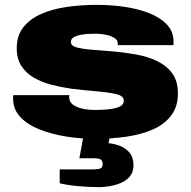

<svg xmlns="http://www.w3.org/2000/svg" viewBox="-20 -560 787 791"><path d="M372 12Q312 12 252.5 2.5Q193 -7 143.5 -26.5Q94 -46 64 -77.5Q34 -109 34 -154Q34 -157 34 -160.5Q34 -164 35 -168H266Q265 -164 265 -161.5Q265 -159 265 -157Q266 -140 280.5 -129Q295 -118 319 -112.5Q343 -107 372 -107Q392 -107 420 -109Q448 -111 469 -119Q490 -127 490 -146Q490 -165 458 -172.5Q426 -180 376 -184Q326 -188 271 -195Q229 -201 189.5 -211.5Q150 -222 118.5 -240.5Q87 -259 68 -288.5Q49 -318 49 -361Q49 -413 76 -447.5Q103 -482 149.5 -502.5Q196 -523 255.5 -531.5Q315 -540 380 -540Q436 -540 492 -532Q548 -524 594 -506Q640 -488 667.5 -459Q695 -430 695 -388Q695 -385 695 -380.5Q695 -376 694 -374H465V-382Q465 -395 451.5 -403.5Q438 -412 418 -416.5Q398 -421 377 -421Q368 -421 350.5 -420.5Q333 -420 315 -417Q297 -414 284.5 -407Q272 -400 272 -387Q272 -371 296.5 -364.5Q321 -358 361 -355Q401 -352 448 -348Q494 -344 541 -335.5Q588 -327 627 -308.5Q666 -290 689.5 -258Q713 -226 713 -175Q713 -121 685.5 -84.5Q658 -48 610.5 -27Q563 -6 501.5 3Q440 12 372 12ZM388 211Q345 211 298.5 206.5Q252 202 226 195V138H360Q379 138 391 135Q403 132 403 116Q403 101 394 96.5Q385 92 362 92H307L331 -39H442L427 30Q452 32 475.5 41.5Q499 51 514.5 70Q530 89 530 121Q530 148 515.5 166Q501 184 478.5 193.5Q456 203 432 207Q408 211 388 211Z"/></svg>

Font: Archivo Expanded Black
Style: Regular
Weight: 900
Width: 7
Designer: Hector Gatti
Foundry: Omnibus-Type
Version: Version 2.001